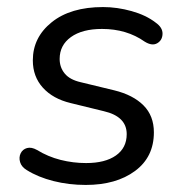

<svg xmlns="http://www.w3.org/2000/svg" viewBox="-20 -515 521 544"><path d="M223 9Q175 9 131.5 -2Q88 -13 56 -33Q41 -42 37 -55.5Q33 -69 38.5 -80.5Q44 -92 56.5 -95.5Q69 -99 85 -90Q116 -71 151.5 -62Q187 -53 224 -53Q278 -53 308.5 -74.5Q339 -96 339 -135Q339 -185 274 -200L180 -223Q130 -235 101.5 -266.5Q73 -298 73 -344Q73 -409 126.5 -452Q180 -495 272 -495Q312 -495 353 -483.5Q394 -472 421 -451Q441 -437 440.5 -419Q440 -401 425.5 -392.5Q411 -384 390 -397Q339 -433 269 -433Q213 -433 181 -410Q149 -387 149 -348Q149 -324 163.5 -306.5Q178 -289 209 -282L304 -259Q357 -246 386.5 -216.5Q416 -187 416 -140Q416 -70 362.5 -30.5Q309 9 223 9Z"/></svg>

Font: Nunito
Style: Italic
Weight: 400
Italic angle: -9°
Designer: Vernon Adams
Foundry: Vernon Adams
Version: Version 3.601; ttfautohint (v1.8.2.53-6de2)